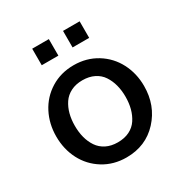

<svg xmlns="http://www.w3.org/2000/svg" viewBox="-158 -780 865 909"><g transform="rotate(-30 275.0 -325.5)"><path d="M144 -569.3V-659.7H234.9V-569.3ZM312.5 -569.3V-659.7H403.3V-569.3ZM274.4 9.8Q204.1 9.8 148.9 -24.4Q93.8 -58.6 64.2 -115.7Q34.7 -172.9 34.7 -242.2Q34.7 -311 64.2 -368.4Q93.8 -425.8 148.9 -460Q204.1 -494.1 274.4 -494.1Q344.2 -494.1 399.7 -460Q455.1 -425.8 484.9 -368.4Q514.6 -311 514.6 -242.2Q514.6 -136.2 447.3 -63.2Q379.9 9.8 274.4 9.8ZM274.4 -72.8Q311 -72.8 338.4 -86.4Q365.7 -100.1 381.6 -124.3Q397.5 -148.4 405.3 -178Q413.1 -207.5 413.1 -242.2Q413.1 -276.9 405.3 -306.4Q397.5 -335.9 381.6 -360.1Q365.7 -384.3 338.4 -397.9Q311 -411.6 274.4 -411.6Q238.3 -411.6 211.2 -397.9Q184.1 -384.3 168 -360.4Q151.9 -336.4 144 -306.6Q136.2 -276.9 136.2 -242.2Q136.2 -207.5 144 -177.7Q151.9 -147.9 168 -124Q184.1 -100.1 211.2 -86.4Q238.3 -72.8 274.4 -72.8Z"/></g></svg>

Font: HK Grotesk Medium
Style: Regular
Weight: 500
Designer: Alfredo Marco Pradil and Stefan Peev
Foundry: Hanken Design Co.
Version: Version 1.045;PS 001.045;hotconv 1.0.88;makeotf.lib2.5.64775